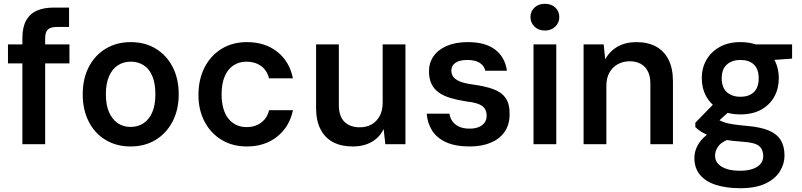

<svg xmlns="http://www.w3.org/2000/svg" viewBox="-20 -760 4228 1012"><path d="M98 0V-559Q98 -617 118 -652.5Q138 -688 174.5 -704Q211 -720 262 -720H344V-618H281Q247 -618 232.5 -604.5Q218 -591 218 -558V0ZM22 -426V-526H346V-426Z M668 12Q594 12 536.5 -22.5Q479 -57 447.5 -119.5Q416 -182 416 -263Q416 -345 448 -407Q480 -469 537.5 -503.5Q595 -538 669 -538Q744 -538 801 -503.5Q858 -469 890 -407Q922 -345 922 -263Q922 -182 889.5 -119.5Q857 -57 800 -22.5Q743 12 668 12ZM668 -91Q707 -91 736.5 -110.5Q766 -130 782.5 -168Q799 -206 799 -263Q799 -320 783 -358.5Q767 -397 737.5 -416Q708 -435 669 -435Q631 -435 601.5 -416Q572 -397 555 -358.5Q538 -320 538 -263Q538 -206 555 -168Q572 -130 601 -110.5Q630 -91 668 -91Z M1281 12Q1206 12 1148.5 -22.5Q1091 -57 1058.5 -118.5Q1026 -180 1026 -259Q1026 -342 1058.5 -405Q1091 -468 1148.5 -503Q1206 -538 1281 -538Q1377 -538 1441.5 -487Q1506 -436 1524 -347H1398Q1388 -389 1356 -412Q1324 -435 1280 -435Q1240 -435 1210 -415Q1180 -395 1164 -356.5Q1148 -318 1148 -263Q1148 -222 1157 -189.5Q1166 -157 1183.5 -135Q1201 -113 1225.5 -101.5Q1250 -90 1280 -90Q1310 -90 1334 -100.5Q1358 -111 1375 -131Q1392 -151 1398 -179H1524Q1506 -92 1441 -40Q1376 12 1281 12Z M1839 12Q1779 12 1736 -10.5Q1693 -33 1669.5 -78.5Q1646 -124 1646 -191V-526H1766V-207Q1766 -147 1795.5 -118Q1825 -89 1877 -89Q1910 -89 1937 -103.5Q1964 -118 1980.5 -147Q1997 -176 1997 -219V-526H2117V0H2011L2002 -80Q1982 -37 1940 -12.5Q1898 12 1839 12Z M2456 12Q2380 12 2331 -10.5Q2282 -33 2257.5 -72Q2233 -111 2229 -161H2349Q2352 -139 2364 -121.5Q2376 -104 2398.5 -93Q2421 -82 2455 -82Q2484 -82 2504 -90.5Q2524 -99 2534.5 -114Q2545 -129 2545 -149Q2545 -176 2532.5 -191Q2520 -206 2495.5 -214Q2471 -222 2434 -226Q2389 -233 2353 -244Q2317 -255 2292 -273Q2267 -291 2254 -318.5Q2241 -346 2241 -384Q2241 -429 2265.5 -464Q2290 -499 2336 -518.5Q2382 -538 2446 -538Q2539 -538 2590.5 -498Q2642 -458 2652 -387H2538Q2532 -414 2508 -429Q2484 -444 2444 -444Q2402 -444 2380.5 -429Q2359 -414 2359 -388Q2359 -370 2368.5 -356Q2378 -342 2402 -331.5Q2426 -321 2469 -315Q2537 -306 2580.5 -290Q2624 -274 2645.5 -242.5Q2667 -211 2666 -157Q2666 -103 2640 -65.5Q2614 -28 2567 -8Q2520 12 2456 12Z M2792 0V-526H2912V0ZM2852 -599Q2819 -599 2797.5 -619.5Q2776 -640 2776 -670Q2776 -701 2797.5 -720.5Q2819 -740 2852 -740Q2885 -740 2906.5 -720.5Q2928 -701 2928 -670Q2928 -640 2906.5 -619.5Q2885 -599 2852 -599Z M3056 0V-526H3162L3170 -447Q3192 -489 3234 -513.5Q3276 -538 3335 -538Q3395 -538 3438 -514.5Q3481 -491 3504 -445Q3527 -399 3527 -331V0H3408V-319Q3408 -376 3379 -406.5Q3350 -437 3298 -437Q3265 -437 3237 -422Q3209 -407 3192.5 -378Q3176 -349 3176 -307V0Z M3882 232Q3808 232 3753.5 214.5Q3699 197 3669.5 161.5Q3640 126 3640 73Q3640 40 3655.5 9.5Q3671 -21 3702 -46.5Q3733 -72 3782 -91L3842 -34Q3789 -17 3769 7.5Q3749 32 3749 60Q3749 87 3766 104.5Q3783 122 3812 131Q3841 140 3880 140Q3918 140 3945.5 131Q3973 122 3988 104.5Q4003 87 4003 63Q4003 29 3981.5 10Q3960 -9 3893 -13Q3837 -17 3796.5 -24Q3756 -31 3727 -41.5Q3698 -52 3678 -64.5Q3658 -77 3645 -90V-113L3750 -221L3845 -192L3720 -79L3751 -139Q3762 -132 3772.5 -126Q3783 -120 3800 -114.5Q3817 -109 3846 -104.5Q3875 -100 3921 -96Q3990 -90 4032.5 -72Q4075 -54 4095 -21.5Q4115 11 4115 60Q4115 104 4090.5 143.5Q4066 183 4014.5 207.5Q3963 232 3882 232ZM3882 -157Q3818 -157 3772.5 -182.5Q3727 -208 3703 -251Q3679 -294 3679 -348Q3679 -402 3703.5 -444.5Q3728 -487 3773.5 -512.5Q3819 -538 3882 -538Q3948 -538 3993 -512.5Q4038 -487 4061.5 -444.5Q4085 -402 4085 -348Q4085 -294 4061.5 -251Q4038 -208 3993 -182.5Q3948 -157 3882 -157ZM3882 -250Q3928 -250 3953.5 -274.5Q3979 -299 3979 -347Q3979 -396 3953.5 -420Q3928 -444 3882 -444Q3839 -444 3811.5 -420Q3784 -396 3784 -347Q3784 -299 3811 -274.5Q3838 -250 3882 -250ZM3971 -438 3948 -526H4155V-451Z"/></svg>

Font: DM Sans 9pt
Style: Semibold
Weight: 600
Designer: Colophon Foundry, Jonny Pinhorn
Foundry: Colophon Foundry
Version: Version 4.004;gftools[0.9.30]